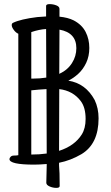

<svg xmlns="http://www.w3.org/2000/svg" viewBox="-20 -790 540 933"><path d="M205 -413Q205 -564 204 -649Q170 -647 132 -634V-408H139Q175 -408 205 -413ZM269 -646 268 -431Q309 -450 330 -484Q351 -517 351 -556Q351 -631 269 -646ZM207 7Q171 10 146 10Q26 10 26 -17Q26 -22 31.5 -28Q37 -34 47 -34Q62 -34 69 -36V-626Q57 -631 47 -644.5Q37 -658 37 -668Q37 -676 43 -679Q80 -697 161 -707Q184 -709 204 -710V-761Q204 -770 221 -770Q238 -770 253.5 -764Q269 -758 269 -747V-709Q310 -705 338 -691Q378 -670 396 -635Q414 -600 414 -557Q414 -517 399 -485Q384 -453 360.5 -431.5Q337 -410 312 -398Q396 -385 440 -304Q459 -264 459 -215Q459 -91 376 -41Q323 -10 267 1V14Q270 41 270 114Q270 123 253.5 123Q237 123 221 116Q205 109 205 98L207 15ZM268 -357 267 -57Q342 -81 377 -136Q396 -166 396 -212Q396 -267 373 -298Q335 -349 268 -357ZM206 -357Q168 -355 132 -351V-39Q172 -39 207 -44Q206 -223 206 -357Z"/></svg>

Font: Moon Stars Kai HW
Style: Regular
Weight: 400
Designer: GuiWonder
Version: Version 1.101